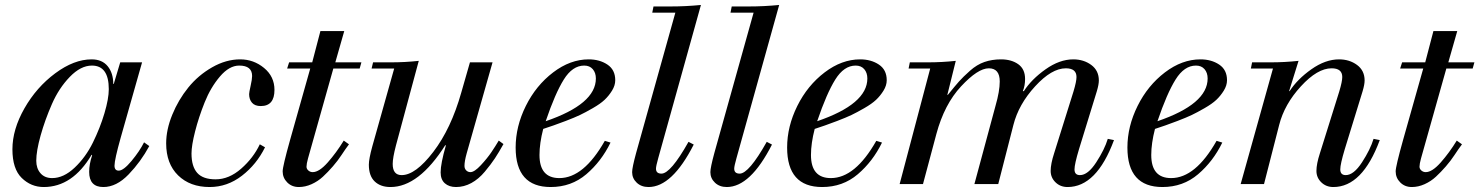

<svg xmlns="http://www.w3.org/2000/svg" viewBox="-20 -741 5956 773"><path d="M464 -490H552L466 -187Q441 -98 441 -74Q441 -54 458 -54Q477 -54 509.5 -93Q542 -132 560 -168L581 -153Q547 -90 498 -39Q449 12 396 12Q339 12 339 -49Q339 -80 351 -116L349 -118Q272 12 156 12Q105 12 67.5 -24.5Q30 -61 30 -140Q30 -220 78.5 -305Q127 -390 202.5 -446Q278 -502 349 -502Q391 -502 413.5 -474.5Q436 -447 436 -403H438ZM126 -94Q126 -63 143 -43.5Q160 -24 190 -24Q236 -24 280.5 -66Q325 -108 354 -167Q383 -226 400.5 -285Q418 -344 418 -382Q418 -477 350 -477Q305 -477 261 -431.5Q217 -386 189 -322Q161 -258 143.5 -195.5Q126 -133 126 -94Z M1026 -160 1047 -148Q1013 -79 954 -33.5Q895 12 824 12Q745 12 697 -35Q649 -82 649 -164Q649 -219 673.5 -279Q698 -339 738 -388.5Q778 -438 834 -470Q890 -502 947 -502Q1001 -502 1043 -467.5Q1085 -433 1085 -379Q1085 -314 1030 -314Q1006 -314 994.5 -327.5Q983 -341 983 -362Q983 -369 989 -395.5Q995 -422 995 -435Q995 -477 943 -477Q903 -477 865.5 -433Q828 -389 804 -329Q780 -269 765.5 -212Q751 -155 751 -123Q751 -71 774 -45Q797 -19 848 -19Q902 -19 951 -62Q1000 -105 1026 -160Z M1229 -465H1136L1144 -490H1237L1270 -616H1366L1330 -490H1435L1428 -465H1322L1220 -103Q1214 -81 1214 -70Q1214 -61 1221.5 -54.5Q1229 -48 1239 -48Q1265 -48 1299.5 -87Q1334 -126 1364 -175L1385 -160Q1370 -140 1355 -117Q1340 -94 1320 -71Q1300 -48 1280 -29.5Q1260 -11 1234.5 0.5Q1209 12 1183 12Q1155 12 1136.5 -6.5Q1118 -25 1118 -51Q1118 -71 1148 -178Z M1963 -490 1859 -124Q1850 -92 1850 -73Q1850 -62 1857 -55Q1864 -48 1874 -48Q1890 -48 1916 -76Q1942 -104 1958.5 -128.5Q1975 -153 1988 -175L2007 -161Q1988 -127 1972.5 -103.5Q1957 -80 1932 -50Q1907 -20 1877.5 -4Q1848 12 1816 12Q1788 12 1771 -3Q1754 -18 1754 -47Q1754 -82 1775 -155L1773 -157Q1666 12 1552 12Q1512 12 1488.5 -10.5Q1465 -33 1465 -78Q1465 -101 1479 -152L1567 -465H1476L1482 -490H1554Q1611 -490 1666 -496L1574 -155Q1561 -105 1561 -81Q1561 -36 1597 -36Q1653 -36 1724.5 -129.5Q1796 -223 1837 -368L1872 -490Z M2415 -174 2438 -167Q2401 -91 2340.5 -39.5Q2280 12 2197 12Q2056 12 2056 -147Q2056 -232 2097 -314.5Q2138 -397 2207 -449.5Q2276 -502 2350 -502Q2394 -502 2425.5 -481Q2457 -460 2457 -418Q2457 -397 2444 -376Q2431 -355 2414 -339Q2397 -323 2366.5 -305.5Q2336 -288 2315 -278Q2294 -268 2257.5 -254Q2221 -240 2208.5 -236Q2196 -232 2167 -222Q2152 -164 2152 -117Q2152 -24 2232 -24Q2330 -24 2415 -174ZM2379 -425Q2379 -448 2366.5 -462.5Q2354 -477 2332 -477Q2285 -477 2250 -421Q2215 -365 2177 -253Q2379 -322 2379 -425Z M2606 -690 2611 -715H2680Q2741 -715 2802 -721L2630 -104Q2621 -72 2621 -62Q2621 -42 2643 -42Q2680 -42 2752 -170L2773 -159Q2686 12 2591 12Q2562 12 2543.5 -5.5Q2525 -23 2525 -48Q2525 -66 2541 -125L2699 -690Z M2921 -690 2926 -715H2995Q3056 -715 3117 -721L2945 -104Q2936 -72 2936 -62Q2936 -42 2958 -42Q2995 -42 3067 -170L3088 -159Q3001 12 2906 12Q2877 12 2858.5 -5.5Q2840 -23 2840 -48Q2840 -66 2856 -125L3014 -690Z M3508 -174 3531 -167Q3494 -91 3433.5 -39.5Q3373 12 3290 12Q3149 12 3149 -147Q3149 -232 3190 -314.5Q3231 -397 3300 -449.5Q3369 -502 3443 -502Q3487 -502 3518.5 -481Q3550 -460 3550 -418Q3550 -397 3537 -376Q3524 -355 3507 -339Q3490 -323 3459.5 -305.5Q3429 -288 3408 -278Q3387 -268 3350.5 -254Q3314 -240 3301.5 -236Q3289 -232 3260 -222Q3245 -164 3245 -117Q3245 -24 3325 -24Q3423 -24 3508 -174ZM3472 -425Q3472 -448 3459.5 -462.5Q3447 -477 3425 -477Q3378 -477 3343 -421Q3308 -365 3270 -253Q3472 -322 3472 -425Z M3602 0 3725 -465H3638L3643 -490H3716Q3772 -490 3828 -496L3794 -359H3796Q3825 -395 3841 -413Q3857 -431 3885 -456Q3913 -481 3943.5 -491.5Q3974 -502 4010 -502Q4052 -502 4079.5 -482.5Q4107 -463 4107 -423Q4107 -396 4098 -374H4102Q4133 -422 4189.5 -462Q4246 -502 4301 -502Q4343 -502 4373.5 -479.5Q4404 -457 4404 -417Q4404 -401 4396 -374L4324 -140Q4306 -80 4306 -59Q4306 -36 4328 -36Q4360 -36 4393.5 -87.5Q4427 -139 4440 -182L4465 -177Q4395 12 4278 12Q4249 12 4229.5 -7Q4210 -26 4210 -53Q4210 -81 4224 -124L4302 -373Q4314 -413 4314 -431Q4314 -466 4271 -466Q4214 -466 4147.5 -393.5Q4081 -321 4060 -238L3999 0H3903L3988 -315Q4005 -374 4005 -413Q4005 -466 3961 -466Q3917 -466 3849.5 -393.5Q3782 -321 3750 -202L3696 0Z M4878 -174 4901 -167Q4864 -91 4803.5 -39.5Q4743 12 4660 12Q4519 12 4519 -147Q4519 -232 4560 -314.5Q4601 -397 4670 -449.5Q4739 -502 4813 -502Q4857 -502 4888.5 -481Q4920 -460 4920 -418Q4920 -397 4907 -376Q4894 -355 4877 -339Q4860 -323 4829.5 -305.5Q4799 -288 4778 -278Q4757 -268 4720.5 -254Q4684 -240 4671.5 -236Q4659 -232 4630 -222Q4615 -164 4615 -117Q4615 -24 4695 -24Q4793 -24 4878 -174ZM4842 -425Q4842 -448 4829.5 -462.5Q4817 -477 4795 -477Q4748 -477 4713 -421Q4678 -365 4640 -253Q4842 -322 4842 -425Z M4975 0 5105 -465H5016L5021 -490H5096Q5152 -490 5208 -496L5170 -374H5172Q5203 -422 5259.5 -462Q5316 -502 5371 -502Q5413 -502 5443.5 -479.5Q5474 -457 5474 -417Q5474 -401 5466 -374L5394 -140Q5376 -80 5376 -59Q5376 -36 5398 -36Q5430 -36 5463.5 -87.5Q5497 -139 5510 -182L5535 -177Q5465 12 5348 12Q5319 12 5299.5 -7Q5280 -26 5280 -53Q5280 -81 5294 -124L5372 -373Q5384 -413 5384 -431Q5384 -466 5341 -466Q5284 -466 5217.5 -393.5Q5151 -321 5130 -238L5069 0Z M5710 -465H5617L5625 -490H5718L5751 -616H5847L5811 -490H5916L5909 -465H5803L5701 -103Q5695 -81 5695 -70Q5695 -61 5702.5 -54.5Q5710 -48 5720 -48Q5746 -48 5780.5 -87Q5815 -126 5845 -175L5866 -160Q5851 -140 5836 -117Q5821 -94 5801 -71Q5781 -48 5761 -29.5Q5741 -11 5715.5 0.5Q5690 12 5664 12Q5636 12 5617.5 -6.5Q5599 -25 5599 -51Q5599 -71 5629 -178Z"/></svg>

Font: Justus
Style: ItalicOldstyle
Weight: 400
Italic angle: -12°
Version: Version 001.001